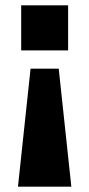

<svg xmlns="http://www.w3.org/2000/svg" viewBox="-20 -516 333 716"><path d="M47 180 94 -260H199L246 180ZM59 -328V-496H234V-328Z"/></svg>

Font: Nunito Sans 10pt SemiExpanded ExtraBold
Style: Regular
Weight: 800
Width: 6
Designer: Vernon Adams
Foundry: Vernon Adams
Version: Version 3.101;gftools[0.9.27]